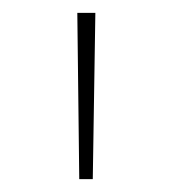

<svg xmlns="http://www.w3.org/2000/svg" viewBox="-20 -886 268 298"><path d="M103 -608 100 -866H128L124 -608Z"/></svg>

Font: Noto Sans Telugu UI ExtraCondensed Thin
Style: Regular
Weight: 100
Width: 2
Designer: Jelle Bosma - Monotype Design Team
Foundry: Monotype Imaging Inc.
Version: Version 2.006; ttfautohint (v1.8.4.7-5d5b)